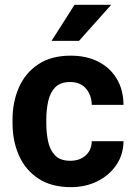

<svg xmlns="http://www.w3.org/2000/svg" viewBox="-20 -770 561 800"><path d="M272.9 -100.1Q312 -100.1 336.9 -122.3Q361.8 -144.5 362.3 -181.6H494.6Q494.1 -126 464.8 -82.8Q435.5 -39.6 386.2 -14.9Q336.9 9.8 275.9 9.8Q194.3 9.8 140.1 -25.9Q85.9 -61.5 59.1 -122.1Q32.2 -182.6 32.2 -256.8V-271Q32.2 -345.7 59.1 -406.2Q85.9 -466.8 139.9 -502.4Q193.8 -538.1 274.9 -538.1Q339.8 -538.1 389.2 -513.2Q438.5 -488.3 466.3 -442.1Q494.1 -396 494.6 -333H362.3Q361.8 -372.6 338.6 -400.4Q315.4 -428.2 272.5 -428.2Q231.4 -428.2 210 -406Q188.5 -383.8 180.7 -347.9Q172.9 -312 172.9 -271V-256.8Q172.9 -215.3 180.7 -179.7Q188.5 -144 210 -122.1Q231.4 -100.1 272.9 -100.1ZM194.8 -599.6 290.5 -750H443.4L309.1 -599.6Z"/></svg>

Font: Vazirmatn RD UI FD
Style: Bold
Weight: 700
Designer: Saber Rastikerdar
Foundry: Saber Rastikerdar
Version: Version 33.003